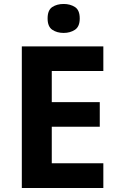

<svg xmlns="http://www.w3.org/2000/svg" viewBox="-20 -948 600 968"><path d="M501 0H90V-714H501V-590H241V-433H483V-309H241V-125H501ZM301 -928Q334 -928 358 -912.5Q382 -897 382 -855Q382 -814 358 -798Q334 -782 301 -782Q267 -782 243.5 -798Q220 -814 220 -855Q220 -897 243.5 -912.5Q267 -928 301 -928Z"/></svg>

Font: Noto Sans Sora Sompeng
Style: Bold
Weight: 700
Designer: Monotype Design Team. David Williams.
Foundry: Monotype Imaging Inc.
Version: Version 2.101